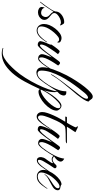

<svg xmlns="http://www.w3.org/2000/svg" viewBox="517 -1211 1087 2209"><g transform="rotate(90 1060.5 -106.5)"><path d="M96 0Q73 0 54.5 -11.5Q36 -23 36 -45Q36 -53 39 -62Q42 -72 47 -77Q47 -66 54 -57.5Q61 -49 70 -44Q79 -40 87.5 -38Q96 -36 103 -36Q126 -36 139 -52.5Q152 -69 152 -88Q152 -105 143 -118Q137 -126 130 -132.5Q123 -139 115 -146Q109 -151 104 -158Q99 -165 91 -179L49 -115Q34 -93 21 -74Q8 -55 -13 -30Q-19 -23 -22.5 -23.5Q-26 -24 -21 -31Q2 -60 17 -81Q32 -102 52 -132Q62 -146 72.5 -164Q83 -182 88 -201Q88 -232 109 -255.5Q130 -279 160.5 -291.5Q191 -304 218 -301Q224 -301 231 -292Q238 -283 243 -272.5Q248 -262 248 -256Q248 -253 246 -253Q243 -253 238 -257Q230 -264 214 -264Q193 -264 168 -252.5Q143 -241 124.5 -223.5Q106 -206 106 -187Q106 -173 117.5 -161Q129 -149 143.5 -138.5Q158 -128 167 -116Q177 -105 181 -94Q185 -83 185 -72Q185 -53 173 -37.5Q161 -22 144 -12Q123 0 96 0Z M306 15Q275 15 253.5 -8Q232 -31 232 -70Q232 -99 245 -132Q260 -167 284.5 -198.5Q309 -230 338 -250.5Q367 -271 395 -271Q414 -271 432 -260.5Q450 -250 445 -227Q444 -224 441.5 -223Q439 -222 439 -223Q432 -243 409 -243Q396 -243 382 -234Q354 -213 329.5 -184.5Q305 -156 288 -127Q271 -98 265 -74Q263 -64 261.5 -56.5Q260 -49 260 -41Q260 -16 273 -5.5Q286 5 304 5Q333 5 358 -13Q380 -30 399 -52Q418 -74 436 -101Q439 -106 442 -106Q443 -106 443 -104Q443 -101 439 -94Q424 -72 405 -46.5Q386 -21 363 -5Q349 5 334.5 10Q320 15 306 15Z M473 3Q451 3 439.5 -7Q428 -17 430 -33Q432 -44 436 -58Q440 -72 446 -86L470 -142Q469 -144 468.5 -145.5Q468 -147 468 -148Q467 -152 469 -155Q495 -195 517 -222Q539 -249 546 -249Q560 -249 579 -230Q566 -214 552 -194.5Q538 -175 525 -155Q511 -134 495.5 -109.5Q480 -85 474 -65Q468 -47 468 -37Q468 -23 478 -23Q491 -23 516 -50Q533 -68 553.5 -94.5Q574 -121 593 -148Q613 -176 630.5 -200.5Q648 -225 660 -240Q671 -254 680 -254Q693 -254 710 -232Q696 -212 676 -180.5Q656 -149 639.5 -116.5Q623 -84 618 -59Q617 -55 616.5 -51Q616 -47 616 -42Q616 -13 631 -13Q639 -13 650.5 -22Q662 -31 673 -43Q684 -55 690 -63Q722 -106 751 -152Q757 -161 759 -161Q761 -161 760.5 -157.5Q760 -154 759 -152Q739 -119 712.5 -80Q686 -41 660 -16Q646 -2 632 -2Q605 -2 592 -15Q579 -28 579 -44Q579 -54 582 -65.5Q585 -77 589 -89L616 -160Q601 -141 591 -128.5Q581 -116 573 -105Q566 -95 557 -82.5Q548 -70 538 -58Q519 -33 501 -15Q483 3 473 3Z M791 18Q766 18 748 0.5Q730 -17 730 -56Q730 -106 756 -178Q782 -250 822 -329Q853 -388 888 -442Q923 -496 957 -538.5Q991 -581 1019.5 -605.5Q1048 -630 1066 -630Q1083 -630 1091.5 -621Q1100 -612 1106.5 -601Q1113 -590 1124 -583Q1123 -560 1100 -525Q1077 -490 1045 -449Q1024 -424 985.5 -378.5Q947 -333 909 -285Q878 -247 854 -212Q830 -177 817 -154Q813 -147 811 -149Q809 -151 811 -155Q821 -175 842.5 -206.5Q864 -238 891 -274Q918 -310 944 -343.5Q970 -377 989 -402Q1008 -427 1015 -435Q1030 -454 1044 -471.5Q1058 -489 1069 -505Q1081 -523 1086.5 -537Q1092 -551 1092 -560Q1092 -576 1079 -576Q1070 -576 1056.5 -567Q1043 -558 1026 -538Q1001 -508 967.5 -464.5Q934 -421 899 -369Q864 -317 834.5 -260.5Q805 -204 786.5 -147.5Q768 -91 768 -39Q768 -15 778 -5Q788 5 802 5Q817 5 833.5 -3.5Q850 -12 861 -25Q878 -43 894.5 -65Q911 -87 924.5 -106.5Q938 -126 944 -136Q947 -141 950 -141Q955 -141 950 -133Q934 -106 912.5 -76.5Q891 -47 874 -26Q858 -6 835.5 6Q813 18 791 18Z M567 417Q555 417 539.5 414.5Q524 412 512 407Q505 404 508 401Q511 398 515 400Q526 404 537.5 405Q549 406 561 406Q592 406 626.5 386Q661 366 696.5 333Q732 300 766 261Q810 211 851.5 145.5Q893 80 927 11Q961 -58 982.5 -119Q1004 -180 1007 -222Q982 -183 961.5 -150.5Q941 -118 913 -78Q910 -74 908 -74Q907 -74 906.5 -77.5Q906 -81 907 -83Q933 -118 955.5 -159Q978 -200 992.5 -242.5Q1007 -285 1006 -325Q1010 -326 1013.5 -326Q1017 -326 1020 -326Q1055 -326 1055 -296Q1055 -284 1047 -266Q1042 -254 1032.5 -244Q1023 -234 1012 -224Q1014 -216 1015 -207Q1016 -198 1016 -187Q1016 -165 1011.5 -137Q1007 -109 996 -70Q1020 -120 1052.5 -166Q1085 -212 1117.5 -241Q1150 -270 1173 -270Q1188 -270 1200.5 -260Q1213 -250 1221 -237.5Q1229 -225 1229 -215Q1229 -182 1207 -145.5Q1185 -109 1150.5 -77Q1116 -45 1078.5 -25.5Q1041 -6 1010 -6Q1004 -6 997.5 -7.5Q991 -9 980 -22L975 -10Q938 71 894.5 152Q851 233 794 298Q737 360 683.5 388.5Q630 417 567 417ZM986 -30Q1003 -30 1020.5 -37.5Q1038 -45 1048 -51Q1076 -67 1106.5 -94.5Q1137 -122 1162 -154Q1187 -186 1198 -215Q1201 -226 1201 -233Q1201 -258 1179 -258Q1167 -258 1151 -248Q1136 -238 1121 -223.5Q1106 -209 1094 -196Q1070 -170 1047.5 -138.5Q1025 -107 1008.5 -78Q992 -49 986 -30Z M1297 15Q1276 15 1260.5 -2Q1245 -19 1245 -51Q1245 -75 1256.5 -109.5Q1268 -144 1285.5 -182.5Q1303 -221 1322.5 -255.5Q1342 -290 1357 -314Q1340 -314 1327 -314.5Q1314 -315 1306 -314Q1299 -314 1297.5 -316.5Q1296 -319 1297 -320Q1297 -323 1300.5 -328Q1304 -333 1307 -333H1368Q1373 -339 1381.5 -354Q1390 -369 1399 -386Q1408 -403 1414.5 -416.5Q1421 -430 1421 -433Q1421 -442 1415 -446Q1411 -448 1411 -448Q1410 -448 1410 -448.5Q1410 -449 1409 -449Q1408 -450 1408 -452Q1408 -455 1411 -456.5Q1414 -458 1416 -458Q1422 -458 1427.5 -455.5Q1433 -453 1446 -446Q1452 -443 1458.5 -440.5Q1465 -438 1469 -435L1477 -430Q1471 -420 1458.5 -402Q1446 -384 1434 -365Q1422 -346 1414 -333H1593Q1605 -333 1605 -330Q1605 -327 1596.5 -323.5Q1588 -320 1584 -320Q1571 -319 1547.5 -319Q1524 -319 1497.5 -318.5Q1471 -318 1448.5 -316.5Q1426 -315 1417 -312Q1402 -307 1383 -279.5Q1364 -252 1346.5 -215Q1329 -178 1315 -143Q1312 -135 1304.5 -116Q1297 -97 1290.5 -75Q1284 -53 1284 -34Q1284 -16 1291 -8Q1298 0 1308 0Q1320 0 1335.5 -14Q1351 -28 1370 -50Q1390 -75 1407.5 -100.5Q1425 -126 1430 -135Q1438 -148 1440 -148Q1441 -148 1441 -147.5Q1441 -147 1441 -147Q1441 -144 1438 -136.5Q1435 -129 1432 -124Q1414 -98 1393 -66Q1372 -34 1350 -11Q1324 15 1297 15Z M1448 3Q1426 3 1414.5 -7Q1403 -17 1405 -33Q1407 -44 1411 -58Q1415 -72 1421 -86L1445 -142Q1444 -144 1443.5 -145.5Q1443 -147 1443 -148Q1442 -152 1444 -155Q1470 -195 1492 -222Q1514 -249 1521 -249Q1535 -249 1554 -230Q1541 -214 1527 -194.5Q1513 -175 1500 -155Q1486 -134 1470.5 -109.5Q1455 -85 1449 -65Q1443 -47 1443 -37Q1443 -23 1453 -23Q1466 -23 1491 -50Q1508 -68 1528.5 -94.5Q1549 -121 1568 -148Q1588 -176 1605.5 -200.5Q1623 -225 1635 -240Q1646 -254 1655 -254Q1668 -254 1685 -232Q1671 -212 1651 -180.5Q1631 -149 1614.5 -116.5Q1598 -84 1593 -59Q1592 -55 1591.5 -51Q1591 -47 1591 -42Q1591 -13 1606 -13Q1614 -13 1625.5 -22Q1637 -31 1648 -43Q1659 -55 1665 -63Q1697 -106 1726 -152Q1732 -161 1734 -161Q1736 -161 1735.5 -157.5Q1735 -154 1734 -152Q1714 -119 1687.5 -80Q1661 -41 1635 -16Q1621 -2 1607 -2Q1580 -2 1567 -15Q1554 -28 1554 -44Q1554 -54 1557 -65.5Q1560 -77 1564 -89L1591 -160Q1576 -141 1566 -128.5Q1556 -116 1548 -105Q1541 -95 1532 -82.5Q1523 -70 1513 -58Q1494 -33 1476 -15Q1458 3 1448 3Z M1803 13Q1779 13 1770 -3.5Q1761 -20 1764 -39Q1768 -65 1778.5 -81Q1789 -97 1804 -116Q1816 -133 1827 -151Q1838 -169 1830 -172Q1825 -168 1813 -163Q1801 -158 1788 -158Q1777 -158 1766.5 -163Q1756 -168 1751 -181Q1738 -157 1719.5 -128.5Q1701 -100 1682.5 -74Q1664 -48 1650 -31Q1646 -27 1642.5 -28Q1639 -29 1642 -33Q1665 -62 1695 -106Q1725 -150 1750 -201.5Q1775 -253 1781 -302Q1815 -286 1815 -261Q1815 -242 1799 -222.5Q1783 -203 1757 -187Q1770 -168 1790 -168Q1805 -168 1820.5 -177.5Q1836 -187 1845 -199Q1853 -208 1858.5 -211Q1864 -214 1868 -214Q1882 -214 1888.5 -205.5Q1895 -197 1890 -187Q1872 -162 1849 -125.5Q1826 -89 1808 -57Q1805 -53 1800 -39Q1795 -25 1795 -14Q1795 1 1807 1Q1821 1 1839 -15.5Q1857 -32 1875 -55.5Q1893 -79 1907.5 -101Q1922 -123 1929 -133Q1934 -142 1937 -142Q1938 -142 1938 -140Q1938 -136 1935 -131Q1920 -106 1903 -81Q1886 -56 1869 -33Q1853 -12 1836.5 0.5Q1820 13 1803 13Z M1983 13Q1956 13 1933.5 -6.5Q1911 -26 1911 -64Q1911 -94 1927 -129Q1943 -164 1968.5 -196Q1994 -228 2023 -249Q2052 -270 2077 -271Q2081 -267 2086.5 -265Q2092 -263 2097 -261L2123 -255Q2145 -249 2145 -227Q2145 -214 2136.5 -199Q2128 -184 2111 -173Q2102 -167 2091.5 -161Q2081 -155 2070 -149L2025 -125Q2004 -114 1988 -101.5Q1972 -89 1965 -75Q1965 -75 1962.5 -74.5Q1960 -74 1961 -78Q1968 -95 1988.5 -112.5Q2009 -130 2030 -143Q2040 -151 2050.5 -157Q2061 -163 2071 -170Q2081 -177 2090.5 -184.5Q2100 -192 2107 -199Q2115 -207 2118.5 -215Q2122 -223 2122 -229Q2122 -248 2100 -248Q2086 -248 2068 -236Q2046 -221 2026 -200.5Q2006 -180 1988 -156Q1969 -130 1954.5 -96Q1940 -62 1940 -39Q1940 -16 1953.5 -6.5Q1967 3 1985 3Q2010 3 2033 -10Q2050 -20 2065 -35.5Q2080 -51 2090 -63Q2098 -73 2108.5 -87Q2119 -101 2123 -108Q2125 -110 2126 -108Q2127 -106 2127 -105Q2123 -98 2113.5 -82.5Q2104 -67 2086 -44Q2065 -17 2042 -2Q2019 13 1983 13Z"/></g></svg>

Font: The Nautigal
Style: Regular
Weight: 400
Designer: Robert E. Leuschke
Foundry: Robert E. Leuschke
Version: Version 1.100; ttfautohint (v1.8.3)